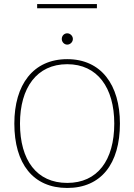

<svg xmlns="http://www.w3.org/2000/svg" viewBox="-20 -920 665 951"><path d="M164 -879H460V-900H164ZM313 -699C328 -699 341 -712 341 -727C341 -742 328 -755 313 -755C298 -755 286 -743 286 -727C286 -712 298 -699 313 -699ZM313 11C481 11 574 -109 574 -308C574 -500 481 -627 313 -627C144 -627 51 -500 51 -308C51 -109 144 11 313 11ZM313 -14C162 -14 79 -126 79 -308C79 -485 162 -602 313 -602C463 -602 546 -485 546 -308C546 -126 463 -14 313 -14Z"/></svg>

Font: Inconsolata Expanded ExtraLight
Style: Regular
Weight: 200
Width: 7
Monospace: yes
Designer: Raph Levien, Cyreal, Brenton Simpson
Foundry: Raph Levien, Cyreal, Google
Version: Version 3.100